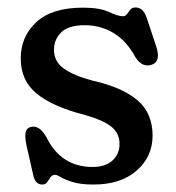

<svg xmlns="http://www.w3.org/2000/svg" viewBox="-20 -484 470 514"><path d="M228 -37Q262 -37 281 -54.2Q300 -71.5 300 -98.5Q300 -128 277.2 -145.5Q254.5 -163 208 -176Q120.5 -198.5 78 -233.5Q35.5 -268.5 35.5 -327.5Q35.5 -386 77.2 -424.8Q119 -463.5 202.5 -463.5Q247 -463.5 271.5 -452Q296 -440.5 309 -440.5Q315.5 -440.5 319.8 -446.2Q324 -452 328.8 -458Q333.5 -464 343 -464Q352.5 -464 360 -457.8Q367.5 -451.5 373 -435.5L398 -360.5Q411.5 -320 387 -311Q361.5 -302 343 -330Q319 -374.5 284.2 -395.5Q249.5 -416.5 206.5 -416.5Q163.5 -416.5 144 -397.5Q124.5 -378.5 124.5 -350.5Q124.5 -319.5 150.8 -300.5Q177 -281.5 228.5 -268Q306.5 -250.5 347.5 -216Q388.5 -181.5 388.5 -121Q388.5 -64.5 345.8 -27.2Q303 10 231 10Q196 10 175 3.5Q154 -3 143.2 -9.5Q132.5 -16 127.5 -16Q119.5 -16 115.2 -9.5Q111 -3 106.5 3.5Q102 10 93 10Q74.5 10 69 -15L51 -94.5Q46.5 -115 48.2 -127.8Q50 -140.5 62 -144Q84.5 -150.5 103.5 -118Q143 -37 228 -37Z"/></svg>

Font: Fraunces 72pt S100
Style: Regular
Weight: 400
Version: Version 1.000; ttfautohint (v1.8.3)